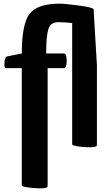

<svg xmlns="http://www.w3.org/2000/svg" viewBox="-20 -788 577 1048"><path d="M509 0Q509 6 508 8Q503 16 470 16Q437 16 405.5 11Q374 6 374 0V-662Q338 -667 297 -667Q256 -667 244 -629Q232 -591 232 -496H328Q344 -496 344 -456Q344 -416 328 -416H240V224Q240 230 238 232Q234 240 200.5 240Q167 240 133 235Q99 230 99 224V-416H19Q7 -416 5.5 -421.5Q4 -427 4 -434Q4 -477 19 -480L99 -496Q99 -657 141.5 -712.5Q184 -768 306 -768Q335 -768 412.5 -757.5Q490 -747 491 -737L509 -431Z"/></svg>

Font: Chau Philomene One
Style: Regular
Weight: 400
Designer: Vicente Lamonaca
Foundry: TipoType
Version: Version 1.002